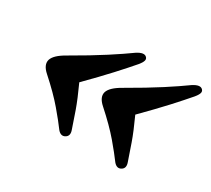

<svg xmlns="http://www.w3.org/2000/svg" viewBox="-91 -612 801 729"><g transform="rotate(30 309.0 -247.0)"><path d="M53.5 -258.5Q61 -282.5 104.5 -307Q185.5 -353.5 239.2 -388.2Q293 -423 326 -447Q355.5 -466 368 -453Q374.5 -446.5 371.2 -437.2Q368 -428 358.5 -416.5Q331.5 -385 293.2 -343.2Q255 -301.5 197 -243Q223.5 -185.5 237.8 -145Q252 -104.5 262.5 -73Q271 -50 255.5 -40Q238.5 -29 222.5 -47.5Q202 -75.5 167.2 -116.5Q132.5 -157.5 75.5 -208.5Q46.5 -234 53.5 -258.5ZM299 -258.5Q306.5 -282.5 350 -307Q431 -353.5 484.8 -388.2Q538.5 -423 571.5 -447Q601 -466 613.5 -453Q620 -446.5 616.8 -437.2Q613.5 -428 604 -416.5Q577 -385 538.8 -343.2Q500.5 -301.5 442.5 -243Q469 -185.5 483.2 -145Q497.5 -104.5 508 -73Q516.5 -50 501 -40Q484 -29 468 -47.5Q447.5 -75.5 412.8 -116.5Q378 -157.5 321 -208.5Q292 -234 299 -258.5Z"/></g></svg>

Font: Fraunces 9pt
Style: Bold Italic
Weight: 700
Italic angle: -16°
Version: Version 1.000;[b76b70a41]